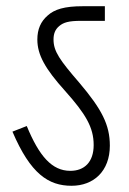

<svg xmlns="http://www.w3.org/2000/svg" viewBox="-20 -642 414 617"><path d="M333 -174C333 -241 307 -291 235 -376C172 -449 152 -477 152 -515C152 -533 157 -547 170 -558C184 -570 201 -575 240 -575H317V-622H246C187 -622 155 -612 133 -592C111 -573 100 -548 100 -515C100 -466 125 -421 189 -350C255 -276 281 -233 281 -176C281 -121 251 -93 206 -93C147 -93 106 -140 66 -237L20 -219C78 -83 136 -45 210 -45C281 -45 333 -92 333 -174Z"/></svg>

Font: Noto Sans Devanagari Condensed Light
Style: Regular
Weight: 300
Width: 3
Designer: Jelle Bosma - Monotype Design Team
Foundry: Monotype Imaging Inc.
Version: Version 2.004